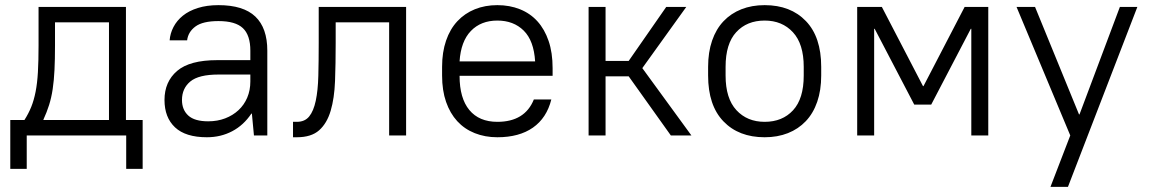

<svg xmlns="http://www.w3.org/2000/svg" viewBox="-20 -527 4470 747"><path d="M20 -60H75Q91 -85 101.5 -111Q112 -137 118.5 -170Q125 -203 127.5 -246.5Q130 -290 130 -350V-500H470V-60H535V130H471V0H84V130H20ZM404 -60V-440H194V-350Q194 -296 192 -255Q190 -214 185 -180.5Q180 -147 171 -118.5Q162 -90 149 -62V-60Z M785 7Q702 7 661 -31.5Q620 -70 620 -138Q620 -209 669 -251Q718 -293 825 -293H954V-330Q954 -390 925 -417.5Q896 -445 830 -445Q769 -445 740.5 -424Q712 -403 708 -370H640Q642 -397 655 -422Q668 -447 691.5 -466Q715 -485 750 -496Q785 -507 830 -507Q927 -507 973.5 -462.5Q1020 -418 1020 -330V0H968L960 -85H958Q928 -40 883.5 -16.5Q839 7 785 7ZM790 -55Q826 -55 856 -66.5Q886 -78 908 -98.5Q930 -119 942 -147.5Q954 -176 954 -210V-237H830Q753 -237 720.5 -210Q688 -183 688 -138Q688 -100 712.5 -77.5Q737 -55 790 -55Z M1120 -53H1135Q1166 -53 1183 -74Q1200 -95 1208.5 -135Q1217 -175 1218.5 -232Q1220 -289 1220 -360V-500H1560V0H1494V-440H1286V-360Q1286 -279 1283.5 -212Q1281 -145 1266.5 -96Q1252 -47 1221.5 -20Q1191 7 1135 7H1120Z M1915 7Q1867 7 1827 -9Q1787 -25 1759 -55.5Q1731 -86 1715.5 -130.5Q1700 -175 1700 -233V-267Q1700 -324 1715.5 -369Q1731 -414 1759.5 -444.5Q1788 -475 1827.5 -491Q1867 -507 1915 -507Q1963 -507 2003 -491Q2043 -475 2071 -444Q2099 -413 2114.5 -367.5Q2130 -322 2130 -262V-232H1768Q1768 -145 1806 -99Q1844 -53 1915 -53Q2022 -53 2057 -140H2125Q2107 -68 2053.5 -30.5Q2000 7 1915 7ZM1915 -447Q1851 -447 1812 -406.5Q1773 -366 1768 -288H2062Q2057 -369 2017.5 -408Q1978 -447 1915 -447Z M2270 -500H2336V-290H2426L2572 -500H2650L2479 -262L2670 0H2590L2426 -230H2336V0H2270Z M2955 7Q2854 7 2794.5 -55Q2735 -117 2735 -233V-267Q2735 -324 2750.5 -369Q2766 -414 2795 -444.5Q2824 -475 2864.5 -491Q2905 -507 2955 -507Q3056 -507 3115.5 -445Q3175 -383 3175 -267V-233Q3175 -176 3159.5 -131Q3144 -86 3115 -55.5Q3086 -25 3045.5 -9Q3005 7 2955 7ZM2955 -53Q3024 -53 3065.5 -98Q3107 -143 3107 -233V-267Q3107 -356 3065 -401.5Q3023 -447 2955 -447Q2886 -447 2844.5 -402Q2803 -357 2803 -267V-233Q2803 -144 2845 -98.5Q2887 -53 2955 -53Z M3315 -500H3411L3571 -192H3573L3733 -500H3825V0H3759V-415H3757L3603 -120H3537L3383 -415H3381V0H3315Z M4144 0 3935 -500H4007L4178 -82H4180L4337 -500H4405L4135 200H4067Z"/></svg>

Font: PT Root UI
Style: Regular
Weight: 400
Designer: Vitaly Kuzmin
Foundry: ParaType Ltd.
Version: Version 2.001G